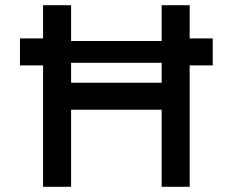

<svg xmlns="http://www.w3.org/2000/svg" viewBox="-20 -720 897 740"><path d="M57 -468V-572H173L219 -562H613L649 -572H800V-468H656L625 -478H209L163 -468ZM603 0V-700H711V0ZM146 0V-700H254V0ZM193 -297V-401H651V-297Z"/></svg>

Font: Lexend Medium
Style: Regular
Weight: 500
Designer: Bonnie Shaver-Troup, Thomas Jockin
Foundry: Lexend
Version: Version 1.005